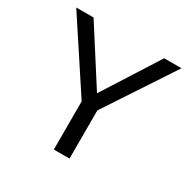

<svg xmlns="http://www.w3.org/2000/svg" viewBox="-155 -836 976 984"><g transform="rotate(30 333.5 -344.0)"><path d="M379.4 -285.2 645 -688H542.5L334 -360.4L124.5 -688H22L286.6 -285.2V0H379.4Z"/></g></svg>

Font: Arimo
Style: Regular
Weight: 400
Designer: Steve Matteson
Foundry: Monotype Imaging Inc.
Version: Version 1.32